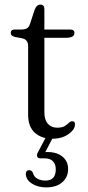

<svg xmlns="http://www.w3.org/2000/svg" viewBox="-20 -595 382 833"><path d="M75.5 -429 46 -434.5Q26.5 -439 26.5 -452Q26.5 -467 45 -467H73Q87.5 -467 96.2 -471.8Q105 -476.5 109.5 -489.5L131 -554.5Q139.5 -575 155 -575Q172.5 -575 172.5 -556V-467H283Q303 -467 303 -452Q303 -431 266 -431H172.5V-107.5Q172.5 -75.5 187.5 -58.2Q202.5 -41 228 -41Q249.5 -41 260.8 -48Q272 -55 278.8 -62Q285.5 -69 293 -69Q307.5 -69 305 -52Q303.5 -31 275.5 -12Q247.5 7 207.5 7Q160 7 131 -19.2Q102 -45.5 102 -97.5V-396Q102 -423.5 75.5 -429ZM183 -7H214L176.5 65Q180.5 64.5 185 64.5Q226.5 64.5 251 84.5Q275.5 104.5 275.5 138.5Q275.5 174 249.8 196Q224 218 180.5 218Q144 218 118.5 201.5Q93 185 92 160.5Q92 143.5 106 143.5Q117.5 143 122.5 154.5Q127.5 173 143 180.8Q158.5 188.5 177 188.5Q222 188.5 222 139.5Q222 118 210 105Q198 92 174 92H155.5Q144.5 92 141.5 84.8Q138.5 77.5 143 68.5Z"/></svg>

Font: Fraunces 9pt Soft Light
Style: Regular
Weight: 300
Version: Version 1.000;[0bf87f6ff]